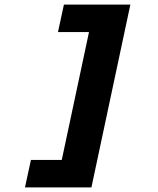

<svg xmlns="http://www.w3.org/2000/svg" viewBox="-20 -720 690 838"><path d="M379 98H224L394 -700H549ZM326 98H89L115 -22H352ZM470 -580H233L259 -700H496Z"/></svg>

Font: Azeret Mono Thin
Style: Bold Italic
Weight: 700
Italic angle: -12°
Version: Version 1.002